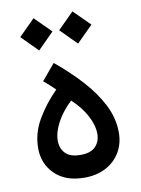

<svg xmlns="http://www.w3.org/2000/svg" viewBox="-82 -766 608 828"><g transform="rotate(-10 222.0 -352.5)"><path d="M52.7 -639.6 123 -710 193.8 -639.6 123 -568.8ZM223.1 -639.6 293.5 -710 364.3 -639.6 293.5 -568.8ZM221.2 5.4Q138.2 5.4 91.8 -40.3Q45.4 -85.9 45.4 -153.8Q45.4 -220.2 80.6 -280Q115.7 -339.8 166.5 -390.1Q141.6 -414.6 116.7 -435.1L175.3 -504.9Q236.8 -454.6 287.8 -398.9Q338.9 -343.3 369.4 -283.7Q399.9 -224.1 399.9 -161.1Q399.9 -112.8 377.7 -75.2Q355.5 -37.6 315.2 -16.1Q274.9 5.4 221.2 5.4ZM221.2 -94.2Q266.1 -94.2 286.9 -116.2Q307.6 -138.2 307.6 -171.4Q307.6 -209 284.7 -252Q261.7 -294.9 221.2 -332Q181.2 -294.9 157.7 -251.7Q134.3 -208.5 134.3 -171.4Q134.3 -138.2 154.8 -116.2Q175.3 -94.2 221.2 -94.2Z"/></g></svg>

Font: Estedad-FD Medium
Style: Regular
Weight: 500
Designer: Amin Abedi
Version: Version 7.3